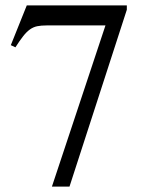

<svg xmlns="http://www.w3.org/2000/svg" viewBox="-20 -682 540 710"><path d="M449 -646 237 8H172L370 -588H153Q132 -588 117.5 -585Q103 -582 90.5 -573Q78 -564 65.5 -548Q53 -532 37 -507L20 -515L79 -662H449Z"/></svg>

Font: Klingon pIqaD vaHbo'
Style: Regular
Weight: 400
Width: 0
Designer: Mike Neff (qa'vaj)
Foundry: Mike Neff and Michael Everson
Version: Version 2.003